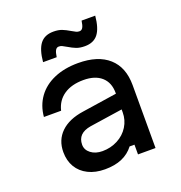

<svg xmlns="http://www.w3.org/2000/svg" viewBox="-149 -968 1049 1112"><g transform="rotate(-20 375.0 -412.0)"><path d="M530 -279 316 -247Q274 -240 253.5 -219Q233 -198 233 -163Q233 -131 261 -109.5Q289 -88 332 -88Q383 -88 426 -110.5Q469 -133 493.5 -172.5Q518 -212 518 -259V-380Q518 -443 478.5 -478Q439 -513 368 -513Q294 -513 247 -481Q200 -449 186 -390H80Q86 -459 123 -510Q160 -561 224 -588.5Q288 -616 372 -616Q494 -616 560 -557Q626 -498 626 -388V0H518V-60H488Q459 -22 415 -3Q371 16 310 16Q251 16 207 -6Q163 -28 139.5 -67.5Q116 -107 116 -160Q116 -234 165 -281.5Q214 -329 305 -342L530 -376ZM300 -836Q331 -836 352.5 -827.5Q374 -819 397 -805Q416 -794 424.5 -790Q433 -786 444 -786Q457 -786 464.5 -798.5Q472 -811 476 -840H560Q553 -764 525.5 -729Q498 -694 444 -694Q413 -694 391.5 -702.5Q370 -711 347 -725Q328 -736 319.5 -740Q311 -744 300 -744Q287 -744 279.5 -731.5Q272 -719 268 -690H184Q191 -766 218.5 -801Q246 -836 300 -836Z"/></g></svg>

Font: Martian Mono sWd Rg
Style: Regular
Weight: 400
Width: 6
Monospace: yes
Designer: Roman Shamin
Foundry: Evil Martians
Version: Version 1.000